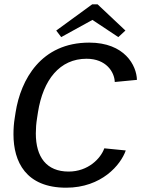

<svg xmlns="http://www.w3.org/2000/svg" viewBox="-20 -866 669 902"><path d="M244.2 -722.5 267.5 -691.7 414.2 -772.5 535.8 -691.7 569.2 -722.5 438.3 -845.8H413.3ZM53.3 -338.3 49.2 -311.7C45 -286.7 43.3 -260.8 43.3 -235C43.3 -105.8 101.7 15.8 290.8 15.8C457.5 15.8 547.5 -91.7 570.8 -159.2L470 -169.2C453.3 -121.7 394.2 -60 302.5 -60C198.3 -60 148.3 -128.3 148.3 -239.2C148.3 -261.7 150 -285.8 154.2 -311.7L158.3 -338.3C182.5 -491.7 260.8 -590 386.7 -590C478.3 -590 517.5 -528.3 519.2 -480.8L623.3 -490.8C621.7 -558.3 565.8 -665.8 399.2 -665.8C172.5 -665.8 77.5 -491.7 53.3 -338.3Z"/></svg>

Font: Boon Medium
Style: Italic
Weight: 500
Italic angle: -9°
Designer: Sungsit Sawaiwan
Foundry: FontUni
Version: Version 3.0